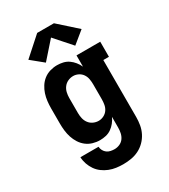

<svg xmlns="http://www.w3.org/2000/svg" viewBox="-235 -888 1069 1212"><g transform="rotate(-30 300.0 -282.0)"><path d="M296 213Q271 213 245.5 209.5Q220 206 196 196.5Q172 187 151 171.5Q130 156 115.5 135Q101 114 92.5 89.5Q84 65 83 39H215Q216 54 223 67Q230 80 241.5 88.5Q253 97 267.5 100Q282 103 296 103Q316 103 334.5 94.5Q353 86 364 70Q375 54 379 34.5Q383 15 383 -5V-82Q374 -62 360 -44.5Q346 -27 328 -14.5Q310 -2 288.5 3Q267 8 245 8Q219 8 193.5 0.5Q168 -7 147.5 -23Q127 -39 113 -61Q99 -83 91 -107.5Q83 -132 80 -158Q77 -184 77 -210V-320Q77 -346 80 -372Q83 -398 91 -422.5Q99 -447 113 -469Q127 -491 147.5 -507Q168 -523 193.5 -530.5Q219 -538 245 -538Q267 -538 288.5 -533Q310 -528 328 -515.5Q346 -503 360 -485.5Q374 -468 383 -448V-530H556V-420H515V-5Q515 24 510 53Q505 82 491.5 108.5Q478 135 457 156Q436 177 410 190Q384 203 355 208Q326 213 296 213ZM299 -102Q318 -102 336 -111Q354 -120 365 -136Q376 -152 379.5 -171.5Q383 -191 383 -210V-320Q383 -339 379.5 -358.5Q376 -378 365 -394Q354 -410 336 -419Q318 -428 299 -428Q279 -428 260.5 -419.5Q242 -411 230 -395Q218 -379 213.5 -359.5Q209 -340 209 -320V-210Q209 -190 213.5 -170.5Q218 -151 230 -135Q242 -119 260.5 -110.5Q279 -102 299 -102ZM193 -587 106 -658 239 -777H361L494 -658L407 -587L300 -708Z"/></g></svg>

Font: Iosevka Slab XBdEx
Style: Regular
Weight: 800
Width: 7
Monospace: yes
Designer: Belleve Invis
Foundry: Belleve Invis
Version: Version 11.1.0; ttfautohint (v1.8.3)